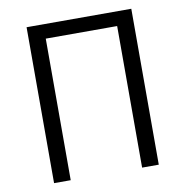

<svg xmlns="http://www.w3.org/2000/svg" viewBox="-81 -809 857 887"><g transform="rotate(-10 347.0 -365.5)"><path d="M101.6 0V-731.4H592.8V0H514.6V-664.1H179.7V0Z"/></g></svg>

Font: Gothic A1
Style: Regular
Weight: 400
Designer: HanYang I&C Co.,Ltd.
Foundry: HanYang I&C Co.,Ltd.
Version: Version 2.50